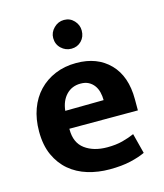

<svg xmlns="http://www.w3.org/2000/svg" viewBox="-106 -767 731 858"><g transform="rotate(-15 259.5 -338.0)"><path d="M485 -211H168V-207Q168 -146 208 -116.5Q248 -87 311 -87Q351 -87 381.5 -95Q412 -103 437 -114L461 -21Q434 -8 393 1.5Q352 11 296 11Q242 11 194.5 -3.5Q147 -18 111.5 -48Q76 -78 55 -124Q34 -170 34 -234Q34 -291 51 -337.5Q68 -384 99.5 -417Q131 -450 175 -468.5Q219 -487 273 -487Q370 -487 427.5 -428Q485 -369 485 -263ZM349 -295Q349 -314 344.5 -332Q340 -350 330 -363.5Q320 -377 305 -385Q290 -393 268 -393Q228 -393 202 -366Q176 -339 171 -293ZM203 -621Q203 -647 223 -667Q243 -687 270 -687Q298 -687 316.5 -667Q335 -647 335 -621Q335 -592 316.5 -573Q298 -554 270 -554Q243 -554 223 -573Q203 -592 203 -621Z"/></g></svg>

Font: Mukta Mahee
Style: Bold
Weight: 700
Designer: Shuchita Grover, Noopur Datye, Girish Dalvi, Yashodeep Gholap
Foundry: Ek Type
Version: Version 2.538;PS 1.000;hotconv 16.6.51;makeotf.lib2.5.65220;